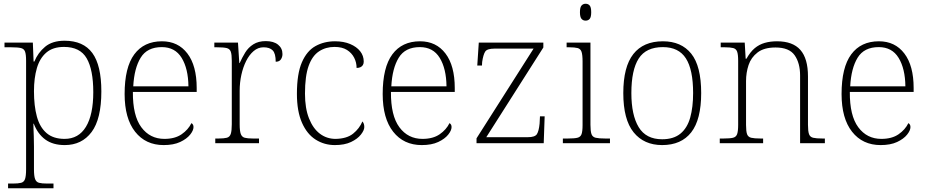

<svg xmlns="http://www.w3.org/2000/svg" viewBox="-20 -763 4941 1023"><path d="M23 240V215H49Q77 215 92.5 211Q108 207 113.5 190.5Q119 174 119 139V-439Q119 -473 113.5 -488Q108 -503 91.5 -507Q75 -511 41 -511H4V-536H155L159 -435H163Q182 -482 220.5 -514Q259 -546 324 -546Q424 -546 472 -480.5Q520 -415 520 -276Q520 -129 468 -59.5Q416 10 325 10Q262 10 221.5 -19.5Q181 -49 160 -104H158Q158 -94 158.5 -77.5Q159 -61 160 -37.5Q161 -14 161 18V140Q161 175 167 191Q173 207 188 211Q203 215 231 215H265V240ZM324 -23Q399 -23 438 -87.5Q477 -152 477 -272Q477 -391 442 -452Q407 -513 321 -513Q262 -513 227 -483Q192 -453 176.5 -400Q161 -347 161 -277Q161 -199 176.5 -142Q192 -85 228 -54Q264 -23 324 -23Z M852 10Q756 10 700 -61Q644 -132 644 -262Q644 -404 695.5 -473.5Q747 -543 843 -543Q929 -543 978.5 -478Q1028 -413 1028 -294V-273H688Q687 -147 733 -85Q779 -23 856 -23Q912 -23 947.5 -47.5Q983 -72 1000 -107Q1005 -104 1008 -99Q1011 -94 1011 -86Q1011 -68 993 -45.5Q975 -23 940 -6.5Q905 10 852 10ZM984 -303Q983 -397 948 -454.5Q913 -512 842 -512Q764 -512 729.5 -455.5Q695 -399 690 -303Z M1127 0V-25H1145Q1173 -25 1188.5 -29Q1204 -33 1209.5 -49.5Q1215 -66 1215 -101V-439Q1215 -473 1209.5 -488Q1204 -503 1187.5 -507Q1171 -511 1137 -511H1122V-536H1248L1255 -427H1257Q1270 -456 1286.5 -483Q1303 -510 1330 -527Q1357 -544 1396 -544Q1438 -544 1461.5 -525Q1485 -506 1485 -475Q1485 -459 1476.5 -446.5Q1468 -434 1449 -434Q1449 -478 1433 -494.5Q1417 -511 1384 -511Q1355 -511 1331.5 -491Q1308 -471 1291.5 -438Q1275 -405 1266 -364Q1257 -323 1257 -280V-100Q1257 -65 1263 -49Q1269 -33 1284 -29Q1299 -25 1327 -25H1360V0Z M1764 10Q1708 10 1662 -19Q1616 -48 1589 -109Q1562 -170 1562 -263Q1562 -370 1588.5 -431Q1615 -492 1661 -517.5Q1707 -543 1765 -543Q1811 -543 1845.5 -528.5Q1880 -514 1899 -490Q1918 -466 1918 -435Q1918 -424 1913.5 -416.5Q1909 -409 1900.5 -405Q1892 -401 1880 -401Q1880 -430 1867 -455.5Q1854 -481 1828.5 -497Q1803 -513 1762 -513Q1716 -513 1680 -489.5Q1644 -466 1624.5 -412Q1605 -358 1605 -264Q1605 -186 1626.5 -132Q1648 -78 1684.5 -50.5Q1721 -23 1768 -23Q1828 -24 1861.5 -51Q1895 -78 1911 -116Q1916 -110 1918.5 -103Q1921 -96 1921 -86Q1921 -69 1903 -46Q1885 -23 1850.5 -6.5Q1816 10 1764 10Z M2227 10Q2131 10 2075 -61Q2019 -132 2019 -262Q2019 -404 2070.5 -473.5Q2122 -543 2218 -543Q2304 -543 2353.5 -478Q2403 -413 2403 -294V-273H2063Q2062 -147 2108 -85Q2154 -23 2231 -23Q2287 -23 2322.5 -47.5Q2358 -72 2375 -107Q2380 -104 2383 -99Q2386 -94 2386 -86Q2386 -68 2368 -45.5Q2350 -23 2315 -6.5Q2280 10 2227 10ZM2359 -303Q2358 -397 2323 -454.5Q2288 -512 2217 -512Q2139 -512 2104.5 -455.5Q2070 -399 2065 -303Z M2519 0V-26L2823 -504H2615Q2576 -504 2565.5 -488.5Q2555 -473 2549 -433L2548 -414H2523L2531 -536H2875V-510L2571 -32H2792Q2830 -32 2840.5 -48Q2851 -64 2855 -104L2857 -143H2882L2877 0Z M2979 0V-25H3006Q3040 -25 3056.5 -29Q3073 -33 3078.5 -48Q3084 -63 3084 -97V-435Q3084 -471 3078.5 -487Q3073 -503 3057.5 -507Q3042 -511 3014 -511H2999V-536H3126V-98Q3126 -64 3131.5 -48.5Q3137 -33 3154 -29Q3171 -25 3204 -25H3230V0ZM3100 -653Q3087 -653 3078.5 -662.5Q3070 -672 3070 -698Q3070 -724 3078.5 -733.5Q3087 -743 3100 -743Q3114 -743 3122 -733.5Q3130 -724 3130 -698Q3130 -672 3122 -662.5Q3114 -653 3100 -653Z M3508 10Q3411 10 3356 -58Q3301 -126 3301 -267Q3301 -407 3354.5 -475Q3408 -543 3512 -543Q3610 -543 3663 -477Q3716 -411 3716 -267Q3716 -126 3663 -58Q3610 10 3508 10ZM3508 -21Q3569 -21 3605.5 -51Q3642 -81 3657.5 -136.5Q3673 -192 3673 -267Q3673 -392 3634.5 -452Q3596 -512 3512 -512Q3422 -512 3383 -451Q3344 -390 3344 -267Q3344 -150 3383 -85.5Q3422 -21 3508 -21Z M3815 0V-25H3835Q3869 -25 3885.5 -29Q3902 -33 3907.5 -48.5Q3913 -64 3913 -98V-439Q3913 -473 3907.5 -488Q3902 -503 3886.5 -507Q3871 -511 3843 -511H3820V-536H3948L3953 -450H3957Q3978 -487 4001.5 -506.5Q4025 -526 4054.5 -534.5Q4084 -543 4120 -543Q4204 -543 4244.5 -497Q4285 -451 4285 -356V-98Q4285 -64 4290.5 -48.5Q4296 -33 4312.5 -29Q4329 -25 4362 -25H4375V0H4243V-361Q4243 -427 4214 -468.5Q4185 -510 4112 -510Q4051 -510 4016.5 -483.5Q3982 -457 3968.5 -416.5Q3955 -376 3955 -331V-97Q3955 -63 3960.5 -48Q3966 -33 3982.5 -29Q3999 -25 4032 -25H4046V0Z M4672 10Q4576 10 4520 -61Q4464 -132 4464 -262Q4464 -404 4515.5 -473.5Q4567 -543 4663 -543Q4749 -543 4798.5 -478Q4848 -413 4848 -294V-273H4508Q4507 -147 4553 -85Q4599 -23 4676 -23Q4732 -23 4767.5 -47.5Q4803 -72 4820 -107Q4825 -104 4828 -99Q4831 -94 4831 -86Q4831 -68 4813 -45.5Q4795 -23 4760 -6.5Q4725 10 4672 10ZM4804 -303Q4803 -397 4768 -454.5Q4733 -512 4662 -512Q4584 -512 4549.5 -455.5Q4515 -399 4510 -303Z"/></svg>

Font: Noto Serif Kannada ExtraLight
Style: Regular
Weight: 250
Version: Version 2.003